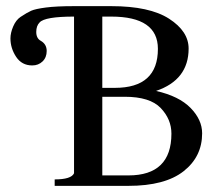

<svg xmlns="http://www.w3.org/2000/svg" viewBox="-20 -605 714 625"><path d="M158 0V-21Q212 -21 221 -41V-551Q126 -551 109 -532Q98 -521 98 -501Q98 -480 113 -472Q132 -461 132 -439Q132 -418 118.5 -405Q105 -392 85 -392Q51 -392 32.5 -420Q14 -448 14 -480Q14 -498 23 -519Q32 -540 47 -550Q68 -564 81.5 -570Q95 -576 129 -580.5Q163 -585 221 -585H342Q467 -585 530.5 -544Q594 -503 594 -447Q594 -345 488 -309Q563 -292 600.5 -253.5Q638 -215 638 -171Q638 -95 577.5 -47.5Q517 0 398 0ZM313 -551V-319H354Q494 -319 494 -446Q494 -551 342 -551ZM313 -290V-34H398Q538 -34 538 -170Q538 -217 503 -253.5Q468 -290 386 -290Z"/></svg>

Font: Judson
Style: Regular
Weight: 400
Version: Version 20110429